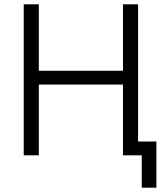

<svg xmlns="http://www.w3.org/2000/svg" viewBox="-20 -720 775 890"><path d="M90 -700H160V-392H550V-700H620V-64H705V150H637V0H550V-328H160V0H90Z"/></svg>

Font: PT Root UI
Style: Regular
Weight: 400
Designer: Vitaly Kuzmin
Foundry: ParaType Ltd.
Version: Version 2.001G